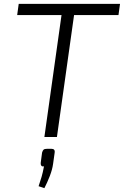

<svg xmlns="http://www.w3.org/2000/svg" viewBox="-20 -710 642 995"><path d="M372 -690 275 0H210L307 -690ZM602 -690 594 -632H69L77 -690ZM245 61Q256 61 260.5 66Q265 71 263 83L255 140Q251 169 238 202.5Q225 236 210 265L180 255Q189 229 195.5 206.5Q202 184 208 152Q198 154 194 148.5Q190 143 191 134L198 81Q201 70 206 65.5Q211 61 226 61Z"/></svg>

Font: Exo 2 Light
Style: Italic
Weight: 300
Italic angle: -8°
Designer: Natanael Gama
Foundry: Natanael Gama
Version: Version 2.010